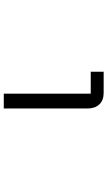

<svg xmlns="http://www.w3.org/2000/svg" viewBox="209 -790 581 1040"><g transform="rotate(-90 500.0 -270.5)"><path d="M517 0Q476 0 454 -23.5Q432 -47 432 -86V-541H512V-70H631V0Z"/></g></svg>

Font: IBM Plex Sans JP
Style: Regular
Weight: 400
Designer: Mike Abbink; Paul van der Laan; Pieter van Rosmalen; Wujin Sim; Yejin Wi; Jinhee Kim; Boomi Park; Yona Kim; Kichan Ma
Foundry: Sandoll Inc.
Version: Version 1.000